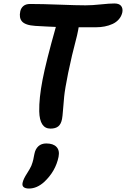

<svg xmlns="http://www.w3.org/2000/svg" viewBox="-20 -731 729 1111"><path d="M272 13.2Q209.5 13.2 207 -86.9Q205.6 -162.1 226.1 -268.8Q246.6 -375.5 303.2 -575.2Q297.9 -575.7 253.7 -577.4Q209.5 -579.1 185.1 -581.1Q155.3 -583 136 -589.6Q116.7 -596.2 107.4 -606.9Q98.1 -617.7 95.7 -632.3Q93.3 -647 97.2 -665Q101.1 -684.1 115.2 -696Q129.4 -708 153.8 -708Q223.1 -708 323.5 -704.1Q423.8 -700.2 475.1 -700.2Q513.2 -700.2 563.5 -705.6Q613.8 -710.9 642.1 -710.9Q669.4 -710.9 680.7 -696.8Q691.9 -682.6 688 -660.2Q683.1 -637.2 668.2 -619.9Q653.3 -602.5 631.6 -592.5Q609.9 -582.5 585.7 -577.9Q561.5 -573.2 535.2 -573.2H435.1Q433.6 -561 425.8 -525.9Q393.6 -403.8 374.5 -309.3Q355.5 -214.8 351.3 -171.9Q347.2 -128.9 344.5 -92.8Q341.8 -56.6 338.9 -42Q333 -12.2 316.9 0.5Q300.8 13.2 272 13.2ZM147.9 359.9Q126 359.9 116.5 351.3Q106.9 342.8 110.8 326.2Q115.2 304.7 137.2 271Q145 259.3 151.4 247.6Q157.7 235.8 161.4 228Q165 220.2 168.2 208.7Q171.4 197.3 172.6 192.4Q173.8 187.5 176 175Q178.2 162.6 179.2 159.2Q184.6 131.3 202.1 115.2Q219.7 99.1 248 99.1Q288.1 99.1 307.1 119.4Q326.2 139.6 318.8 176.8Q301.8 259.8 235.8 321.8Q193.4 359.9 147.9 359.9Z"/></svg>

Font: Shantell Sans Normal
Style: Italic
Weight: 600
Italic angle: -11.31°
Designer: Stephen Nixon, Anya Danilova, Shantell Martin
Foundry: Arrow Type
Version: Version 1.006;[559af2be0]